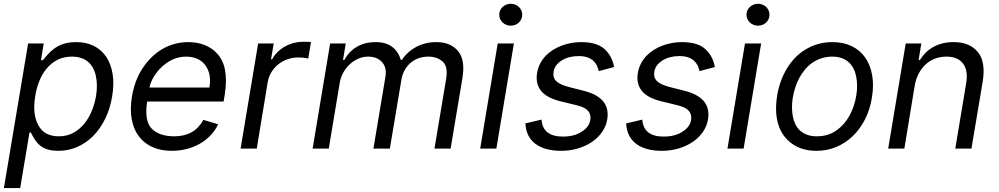

<svg xmlns="http://www.w3.org/2000/svg" viewBox="-23 -771 5181 996"><path d="M122.9 -545.5H203.8L189.6 -458.8H199.6Q217.7 -482.2 235.6 -499.8Q253.6 -517.4 274 -529.1Q294.4 -540.8 318.5 -546.7Q342.7 -552.6 372.9 -552.6Q424.4 -552.6 463.8 -532.8Q503.2 -513.1 527.9 -476.4Q552.6 -439.6 561.1 -387.8Q569.6 -335.9 558.9 -271.3Q548.3 -206.7 522.5 -154.5Q496.8 -102.3 459.9 -65.3Q422.9 -28.4 377.1 -8.5Q331.3 11.4 280.5 11.4Q252.1 11.4 230.6 6Q209.2 0.7 192.5 -10.7Q175.8 -22 162.5 -40.1Q149.1 -58.2 137.1 -83.8H130L81.7 204.5H-2.8ZM175.4 -122.2Q206 -63.9 282 -63.9Q324.9 -63.9 358 -82.2Q391 -100.5 415 -130.1Q438.9 -159.8 453.8 -197.3Q468.8 -234.7 475.1 -272.7Q479.8 -301.5 479.6 -327.4Q479.4 -353.3 474.4 -376.8Q469.5 -399.9 459.3 -418.5Q449.2 -437.1 433.8 -450.3Q418.3 -463.4 397.5 -470.3Q376.8 -477.3 350.1 -477.3Q306.5 -477.3 273.6 -459.9Q240.8 -442.5 217.5 -413.7Q194.2 -384.9 180 -348.2Q165.8 -311.4 159.8 -272.7Q144.2 -179 175.4 -122.2Z M661.2 -268.5Q668.3 -310.4 681.6 -347.3Q695 -384.2 716.3 -416.5Q737.2 -448.5 763.1 -473.7Q789.1 -498.9 819.1 -516.5Q849.1 -534.1 883 -543.3Q916.9 -552.6 953.8 -552.6Q975.1 -552.6 995.9 -549.2Q1016.7 -545.8 1035.9 -538.5Q1055 -531.2 1072.4 -519.9Q1089.8 -508.5 1104 -492.5Q1118.6 -476.6 1128.9 -455.6Q1139.2 -434.7 1144.2 -408.4Q1149.1 -382.1 1149 -350.1Q1148.8 -318.2 1142.8 -279.8L1137.1 -244.3H740.4Q724.8 -144.2 763.8 -104Q802.9 -63.9 881.4 -63.9Q933.2 -63.9 970.9 -85Q1008.5 -106.2 1032 -149.1L1108.7 -126.4Q1092.3 -92 1066.6 -66.1Q1040.8 -40.1 1009.2 -22.9Q977.6 -5.7 941.6 2.8Q905.5 11.4 868.6 11.4Q809.7 11.4 766 -8.9Q722.3 -29.1 695.7 -65.9Q669 -102.6 660 -154.1Q650.9 -205.6 661.2 -268.5ZM752.1 -316.8H1063.2Q1075.6 -386.7 1042.6 -431.8Q1009.6 -477.3 941.1 -477.3Q896 -477.3 855.5 -453.5Q837.4 -442.8 820.7 -428.1Q804 -413.4 790.1 -395.4Q776.3 -377.5 766.3 -357.6Q756.4 -337.7 752.1 -316.8Z M1316.1 -545.5H1397L1382.8 -463.1H1388.5Q1399.9 -484.4 1417.1 -501.2Q1434.3 -518.1 1455.1 -529.8Q1475.9 -541.5 1499.1 -547.8Q1522.4 -554 1546.2 -554H1564.3Q1571.7 -554 1578.7 -553.8Q1585.6 -553.6 1590.2 -552.6L1576 -467.3Q1573.9 -468 1568.9 -468.9Q1563.9 -469.8 1557 -470.7Q1550.1 -471.6 1541.7 -472.3Q1533.4 -473 1524.9 -473Q1496.1 -473 1469.6 -464Q1443.2 -454.9 1421.7 -438Q1400.2 -421.2 1385.5 -397.5Q1370.7 -373.9 1365.8 -345.2L1308.9 0H1225.1Z M1598.7 0 1689.6 -545.5H1770.6L1756.4 -460.2H1763.5Q1788 -505.3 1829.4 -528.9Q1870.7 -552.6 1925.4 -552.6Q1978.7 -552.6 2011 -528.2Q2043.3 -503.9 2056.1 -460.2H2061.8Q2075.6 -481.5 2094.5 -498.6Q2113.3 -515.6 2136 -527.7Q2158.7 -539.8 2185.2 -546.2Q2211.6 -552.6 2240.8 -552.6Q2313.9 -552.6 2352.6 -506.7Q2391.7 -460.9 2375.7 -365.1L2314.6 0H2230.8L2291.9 -365.1Q2301.5 -426.5 2273.1 -451.7Q2244.3 -477.3 2199.6 -477.3Q2171.5 -477.3 2147.7 -468.6Q2123.9 -459.9 2105.6 -443.9Q2087.4 -427.9 2075.3 -405.4Q2063.2 -382.8 2058.9 -355.1L1999.3 0H1914.1L1976.6 -373.6Q1984 -420.5 1958.8 -448.9Q1933.6 -477.3 1885.7 -477.3Q1861.2 -477.3 1837 -467.2Q1812.9 -457 1792.8 -438.9Q1772.7 -420.8 1758.5 -395.8Q1744.3 -370.7 1739.3 -340.9L1682.5 0Z M2558.9 -545.5H2642.8L2551.8 0H2468ZM2566.8 -694.6Q2566.8 -707 2571.6 -717.3Q2576.3 -727.6 2584.7 -735.3Q2593 -742.9 2603.9 -747.2Q2614.7 -751.4 2626.4 -751.4Q2638.5 -751.4 2649.3 -747.2Q2660.2 -742.9 2668.3 -735.3Q2676.5 -727.6 2681.3 -717.3Q2686.1 -707 2686.1 -694.6Q2686.1 -682.5 2681.3 -672.1Q2676.5 -661.6 2668.3 -653.9Q2660.2 -646.3 2649.3 -642Q2638.5 -637.8 2626.4 -637.8Q2614.7 -637.8 2603.9 -642Q2593 -646.3 2584.7 -653.9Q2576.3 -661.6 2571.6 -672.1Q2566.8 -682.5 2566.8 -694.6Z M2786.2 -150.6Q2792.6 -62.5 2897 -62.5Q2955.6 -62.5 2994.7 -87.7Q3033.7 -112.9 3039.1 -147.7Q3049.7 -206 2970.9 -224.4L2884.2 -245.7Q2811.8 -263.5 2782.7 -301Q2753.6 -338.4 2763.5 -394.9Q2768.5 -421.2 2780.2 -443.2Q2791.9 -465.2 2808.9 -482.6Q2826 -500 2847.3 -513.1Q2868.6 -526.3 2892.4 -535Q2916.2 -543.7 2941.2 -548.1Q2966.3 -552.6 2990.8 -552.6Q3072.4 -552.6 3111.9 -517.4Q3152 -481.5 3162.6 -423.3L3083.1 -402Q3079.9 -416.5 3073.5 -430.4Q3067.1 -444.2 3055.2 -455.4Q3043.3 -466.6 3024.5 -473.4Q3005.7 -480.1 2978 -480.1Q2927.6 -480.1 2891 -457.4Q2854 -434.3 2848.7 -399.1Q2843.4 -368.3 2862.9 -349.8Q2882.5 -331.3 2928.3 -319.6L3006.4 -299.7Q3145.6 -264.2 3127.1 -152Q3121.4 -116.8 3100.9 -87Q3080.3 -57.2 3048.5 -35.3Q3016.7 -13.5 2975.5 -1.1Q2934.3 11.4 2887.1 11.4Q2844.8 11.4 2811.4 2.1Q2778.1 -7.1 2754.3 -25Q2730.5 -43 2717.3 -69.6Q2704.2 -96.2 2702.4 -130.7Z M3308.9 -150.6Q3315.3 -62.5 3419.7 -62.5Q3478.3 -62.5 3517.4 -87.7Q3556.5 -112.9 3561.8 -147.7Q3572.4 -206 3493.6 -224.4L3407 -245.7Q3334.5 -263.5 3305.4 -301Q3276.3 -338.4 3286.2 -394.9Q3291.2 -421.2 3302.9 -443.2Q3314.6 -465.2 3331.7 -482.6Q3348.7 -500 3370 -513.1Q3391.3 -526.3 3415.1 -535Q3438.9 -543.7 3464 -548.1Q3489 -552.6 3513.5 -552.6Q3595.2 -552.6 3634.6 -517.4Q3674.7 -481.5 3685.4 -423.3L3605.8 -402Q3602.6 -416.5 3596.2 -430.4Q3589.8 -444.2 3577.9 -455.4Q3566.1 -466.6 3547.2 -473.4Q3528.4 -480.1 3500.7 -480.1Q3450.3 -480.1 3413.7 -457.4Q3376.8 -434.3 3371.4 -399.1Q3366.1 -368.3 3385.7 -349.8Q3405.2 -331.3 3451 -319.6L3529.1 -299.7Q3668.3 -264.2 3649.9 -152Q3644.2 -116.8 3623.6 -87Q3603 -57.2 3571.2 -35.3Q3539.4 -13.5 3498.2 -1.1Q3457 11.4 3409.8 11.4Q3367.5 11.4 3334.2 2.1Q3300.8 -7.1 3277 -25Q3253.2 -43 3240.1 -69.6Q3226.9 -96.2 3225.1 -130.7Z M3841.6 -545.5H3925.4L3834.5 0H3750.7ZM3849.4 -694.6Q3849.4 -707 3854.2 -717.3Q3859 -727.6 3867.4 -735.3Q3875.7 -742.9 3886.5 -747.2Q3897.4 -751.4 3909.1 -751.4Q3921.2 -751.4 3932 -747.2Q3942.8 -742.9 3951 -735.3Q3959.2 -727.6 3964 -717.3Q3968.7 -707 3968.7 -694.6Q3968.7 -682.5 3964 -672.1Q3959.2 -661.6 3951 -653.9Q3942.8 -646.3 3932 -642Q3921.2 -637.8 3909.1 -637.8Q3897.4 -637.8 3886.5 -642Q3875.7 -646.3 3867.4 -653.9Q3859 -661.6 3854.2 -672.1Q3849.4 -682.5 3849.4 -694.6Z M4008.5 -275.6Q4014.6 -312.9 4027 -347.7Q4039.4 -382.5 4057.7 -413.4Q4076 -444.2 4100.3 -469.8Q4124.6 -495.4 4154.5 -513.7Q4184.3 -532 4219.6 -542.3Q4255 -552.6 4295.5 -552.6Q4351.9 -552.6 4394.9 -531.8Q4437.9 -511 4464.7 -473.2Q4491.5 -435.4 4501.1 -382.3Q4510.7 -329.2 4500 -264.2Q4490.1 -202.4 4464.1 -151.6Q4438.2 -100.9 4400.4 -64.6Q4362.6 -28.4 4314.8 -8.5Q4267 11.4 4213.1 11.4Q4137.8 11.4 4087 -24.5Q4034.8 -61.1 4014.7 -124.3Q3994.7 -187.5 4008.5 -275.6ZM4090.2 -165.5Q4094.8 -142.8 4104.4 -123.9Q4114 -105.1 4129.4 -91.8Q4144.9 -78.5 4166 -71.2Q4187.1 -63.9 4214.5 -63.9Q4272.4 -63.9 4314.6 -93.4Q4357.6 -123.6 4383.7 -171Q4409.8 -218.4 4419 -275.6Q4427.6 -329.5 4418.3 -375Q4413.7 -398.1 4403.8 -416.9Q4393.8 -435.7 4378.6 -449.2Q4363.3 -462.7 4342.3 -470Q4321.4 -477.3 4294 -477.3Q4264.2 -477.3 4238.6 -468.9Q4213.1 -460.6 4191.9 -446Q4170.8 -431.5 4153.8 -411.4Q4136.7 -391.3 4123.9 -367.5Q4111.2 -343.8 4102.6 -317.5Q4094.1 -291.2 4089.5 -264.2Q4081 -211.6 4090.2 -165.5Z M4675.4 -545.5H4756.4L4742.2 -460.2H4749.3Q4762.1 -481.2 4779.3 -498Q4796.5 -514.9 4818.5 -527.2Q4840.6 -539.4 4866.8 -546Q4893.1 -552.6 4924 -552.6Q5006.4 -552.6 5049 -501.8Q5091.6 -451 5074.6 -346.6L5016.3 0H4932.5L4989.3 -340.9Q4994.7 -372.9 4990.4 -398.3Q4986.2 -423.7 4972.8 -441.2Q4959.5 -458.8 4938 -468Q4916.5 -477.3 4887.1 -477.3Q4853.3 -477.3 4825.5 -466.1Q4797.6 -454.9 4776.6 -434.8Q4755.7 -414.8 4741.8 -387.4Q4728 -360.1 4722.3 -328.1L4668.3 0H4584.5Z"/></svg>

Font: Inter P
Style: Italic
Weight: 400
Italic angle: -9.40001°
Designer: Rasmus Andersson
Foundry: rsms
Version: Version 3.018;git-588b23468